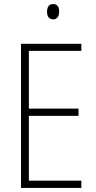

<svg xmlns="http://www.w3.org/2000/svg" viewBox="-20 -931 475 951"><path d="M243 -911C221 -911 213 -893 213 -873C213 -851 222 -835 243 -835C263 -835 273 -850 273 -874C273 -894 266 -911 243 -911ZM383 0V-36H123V-357H369V-393H123V-679H383V-714H84V0Z"/></svg>

Font: Noto Sans Myanmar Condensed ExtraLight
Style: Regular
Weight: 200
Width: 3
Designer: Monotype Design Team
Foundry: Monotype Imaging Inc.
Version: Version 2.107